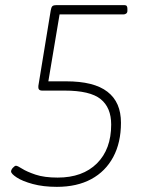

<svg xmlns="http://www.w3.org/2000/svg" viewBox="-20 -720 575 746"><path d="M201 6Q148 6 107.5 -5Q67 -16 45 -30.5Q23 -45 23 -54Q23 -57 25 -61Q27 -65 30 -68Q33 -71 36 -73.5Q39 -76 42 -76Q48 -76 66 -64.5Q84 -53 118 -41.5Q152 -30 204 -30Q301 -30 356.5 -85Q412 -140 412 -236Q412 -302 371 -335Q330 -368 231 -368H144Q135 -368 131.5 -372.5Q128 -377 129 -386L177 -679Q179 -691 183 -695.5Q187 -700 199 -700H464Q470 -700 472.5 -696.5Q475 -693 475 -686V-678Q475 -671 470.5 -667.5Q466 -664 460 -664H200L213 -673L165 -387L160 -404H237Q291 -404 331 -394Q371 -384 397.5 -363.5Q424 -343 437 -313Q450 -283 450 -243Q450 -166 420 -110Q390 -54 334.5 -24Q279 6 201 6Z"/></svg>

Font: Asap Thin
Style: Italic
Weight: 250
Italic angle: -6°
Designer: Pablo Cosgaya
Foundry: Omnibus-Type
Version: Version 3.001